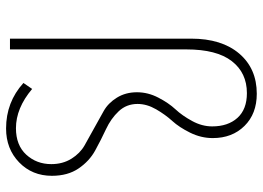

<svg xmlns="http://www.w3.org/2000/svg" viewBox="-136 -710 857 626"><g transform="rotate(90 293.0 -396.5)"><path d="M398.4 12.7Q312.5 12.7 250 -43.9L269.5 -72.3Q332 -19.5 397.5 -19.5Q453.1 -19.5 483.9 -53.2Q514.6 -86.9 514.6 -134.8Q514.6 -171.9 497.1 -200.2Q479.5 -228.5 453.6 -243.2Q427.7 -257.8 397.5 -274.4Q367.2 -291 341.3 -305.7Q315.4 -320.3 297.9 -348.6Q280.3 -377 280.3 -414.1Q280.3 -450.2 297.9 -483.9Q315.4 -517.6 335.9 -539.6Q356.4 -561.5 374 -593.8Q391.6 -626 391.6 -659.2Q391.6 -710.9 363.8 -741.7Q335.9 -772.5 283.2 -772.5Q216.8 -772.5 178.7 -723.1Q140.6 -673.8 140.6 -575.2V0H105.5V-590.8Q105.5 -690.4 154.3 -747.6Q203.1 -804.7 285.2 -804.7Q350.6 -804.7 390.1 -764.6Q429.7 -724.6 429.7 -661.1Q429.7 -623 412.1 -587.4Q394.5 -551.8 374 -529.3Q353.5 -506.8 335.9 -476.6Q318.4 -446.3 318.4 -416Q318.4 -379.9 342.3 -354.5Q366.2 -329.1 400.9 -313Q435.5 -296.9 470.2 -277.8Q504.9 -258.8 528.8 -223.6Q552.7 -188.5 552.7 -136.7Q552.7 -72.3 508.8 -29.8Q464.8 12.7 398.4 12.7Z"/></g></svg>

Font: Gen Shin Gothic ExtraLight
Style: Regular
Weight: 100
Designer: [Source Han Sans]
Ryoko NISHIZUKA  (kana & ideographs); Paul D. Hunt (Latin, Greek & Cyrillic); Wenlong ZHANG  (bopomofo
Version: Version 1.002.20150607